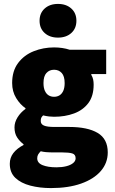

<svg xmlns="http://www.w3.org/2000/svg" viewBox="-20 -754 586 980"><path d="M240 206Q183 206 135 193.5Q87 181 58.5 154Q30 127 30 82Q30 51 48 27.5Q66 4 100 -14V-18Q81 -32 67.5 -52.5Q54 -73 54 -104Q54 -130 69.5 -155Q85 -180 110 -198V-202Q83 -220 62.5 -253.5Q42 -287 42 -330Q42 -392 72.5 -432.5Q103 -473 152 -492.5Q201 -512 256 -512Q277 -512 297.5 -509Q318 -506 336 -500H522V-376H446V-372Q453 -360 455.5 -348Q458 -336 458 -322Q458 -264 431 -228Q404 -192 358 -175Q312 -158 256 -158Q244 -158 230.5 -159.5Q217 -161 200 -165Q193 -158 190.5 -152.5Q188 -147 188 -136Q188 -120 204.5 -113Q221 -106 258 -106H333Q427 -106 478.5 -75.5Q530 -45 530 24Q530 78 494.5 119Q459 160 394 183Q329 206 240 206ZM256 -260Q272 -260 284 -267.5Q296 -275 303 -290.5Q310 -306 310 -330Q310 -365 295 -381.5Q280 -398 256 -398Q232 -398 217 -381.5Q202 -365 202 -330Q202 -306 209 -290.5Q216 -275 228 -267.5Q240 -260 256 -260ZM268 100Q296 100 318 94.5Q340 89 353 78.5Q366 68 366 54Q366 34 348.5 29Q331 24 299 24H260Q230 24 214.5 22.5Q199 21 188 18Q179 27 174.5 35Q170 43 170 54Q170 78 197.5 89Q225 100 268 100ZM276 -562Q234 -562 208 -585.5Q182 -609 182 -648Q182 -687 208 -710.5Q234 -734 276 -734Q318 -734 344 -710.5Q370 -687 370 -648Q370 -609 344 -585.5Q318 -562 276 -562Z"/></svg>

Font: Mada Black
Style: Regular
Weight: 900
Designer: Khaled Hosny
Version: Version 1.5